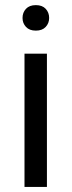

<svg xmlns="http://www.w3.org/2000/svg" viewBox="-20 -741 284 761"><path d="M122.1 -720.7Q147.5 -720.7 161.1 -706.1Q174.8 -691.4 174.8 -669.9Q174.8 -648.9 161.1 -634.3Q147.5 -619.6 122.1 -619.6Q96.7 -619.6 83 -634.3Q69.3 -648.9 69.3 -669.9Q69.3 -691.4 83 -706.1Q96.7 -720.7 122.1 -720.7ZM166 0H77.1V-528.3H166Z"/></svg>

Font: Robert Sans Medium
Style: Regular
Weight: 500
Designer: Christian Robertson (extended by Adam Twardoch)
Foundry: Google
Version: Version 12.135;April 2, 2019;FontCreator 11.5.0.2425 64-bit;